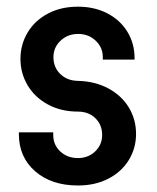

<svg xmlns="http://www.w3.org/2000/svg" viewBox="-20 -547 474 581"><path d="M37.1 -141.3V-146.5H141.1V-138.5Q141.1 -108.5 162.5 -88.6Q183.9 -68.7 215.9 -68.7Q246.9 -68.7 268 -88.8Q289.1 -109 289.1 -138.5Q289.1 -169.5 268.5 -189.4Q247.9 -209.3 215.9 -209.3Q164.7 -209.3 124.9 -230.9Q85.1 -252.5 63.5 -289Q41.9 -325.5 41.9 -368.9Q41.9 -412.2 63.5 -448.4Q85.1 -484.7 124.6 -505.7Q164.2 -526.8 215.9 -526.8Q265.3 -526.8 304.2 -506.9Q343.1 -487 365.1 -451.5Q387.2 -415.9 387.2 -370.8V-366.7H291.1V-374.1Q291.1 -403.5 269.5 -423.9Q247.9 -444.3 216.4 -444.3Q184.9 -444.3 163.3 -423.9Q141.7 -403.5 141.7 -374.1Q141.7 -343.1 162.6 -322.9Q183.5 -302.7 215.9 -302.3Q268.1 -300.9 308.1 -279.3Q348.1 -257.7 369.9 -221.7Q391.7 -185.6 391.7 -141.7Q391.7 -98.4 369.7 -62.6Q347.7 -26.9 307.9 -6.3Q268.1 14.3 215.9 14.3Q135.6 14.3 86.4 -28.7Q37.1 -71.7 37.1 -141.3Z"/></svg>

Font: Lineal Thin
Style: Regular
Weight: 200
Designer: Created by Frank Adebiaye with contributions from Anton Moglia & Ariel Martín Pérez
Created by Frank ADEBIAYE with FontF
Foundry: Velvetyne Type Foundry
Version: Version 2.000;Glyphs 3.2 (3227)